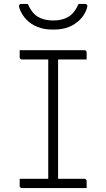

<svg xmlns="http://www.w3.org/2000/svg" viewBox="-20 -955 540 975"><path d="M275 -20H222L225 -31Q225 -51 225 -72Q225 -93 225 -114Q225 -185 225 -255.5Q225 -326 225 -396.5Q225 -467 225 -538Q225 -609 225 -680H281L275 -669Q275 -653 275 -636Q275 -619 275 -602Q275 -529 275 -456.5Q275 -384 275 -311Q275 -238 275 -165.5Q275 -93 275 -20ZM420 0H91Q88 0 86 -1Q84 -2 82.5 -3.5Q81 -5 80.5 -7Q80 -9 80 -11Q80 -18 80 -23.5Q80 -29 80 -35Q80 -41 80 -47H409Q412 -47 414.5 -45.5Q417 -44 418.5 -41.5Q420 -39 420 -36Q420 -30 420 -24Q420 -18 420 -12.5Q420 -7 420 0ZM80 -700H409Q414 -700 417 -697Q420 -694 420 -689Q420 -684 420 -679.5Q420 -675 420 -671Q420 -667 420 -662.5Q420 -658 420 -653H91Q86 -653 83 -656.5Q80 -660 80 -664Q80 -669 80 -673.5Q80 -678 80 -682Q80 -686 80 -690.5Q80 -695 80 -700ZM379 -935Q387 -935 394.5 -935Q402 -935 410 -935Q420 -935 422.5 -929Q425 -923 421 -912Q410 -879 386 -855Q362 -831 329.5 -818Q297 -805 257 -805H243Q204 -805 171 -818Q138 -831 114.5 -855Q91 -879 79 -912Q75 -923 77.5 -929Q80 -935 90 -935Q98 -935 105.5 -935Q113 -935 121 -935Q141 -889 172 -870Q203 -851 250 -851Q297 -851 328 -870Q359 -889 379 -935Z"/></svg>

Font: Recursive Sans Linear Light
Style: Regular
Weight: 300
Version: Version 1.085